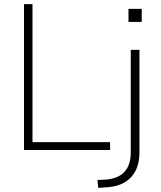

<svg xmlns="http://www.w3.org/2000/svg" viewBox="-20 -725 779 928"><path d="M96 0V-705H137V-38H512V0ZM654 11Q654 88 613.5 131.5Q573 175 498 180L455 183L451 145L493 143Q552 138 582 105Q612 72 612 12V-484H654ZM601 -682H665V-619H601Z"/></svg>

Font: wassup Sans
Style: Light
Weight: 200
Version: Version 2.001